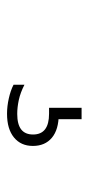

<svg xmlns="http://www.w3.org/2000/svg" viewBox="127 -177 252 546"><g transform="rotate(90 253.0 96.0)"><path d="M303.5 202Q282.5 202 260 197Q237.5 192 221 183.5V152.5Q243.5 164 264.2 168.5Q285 173 304 173Q333.5 173 348 161.8Q362.5 150.5 362.5 128Q362.5 82.5 303.5 82.5H286.5V-10H319V70.5L305 55Q348.5 55 371.8 74.5Q395 94 395 128.5Q395 162.5 371 182.2Q347 202 303.5 202Z"/></g></svg>

Font: Encode Sans SC ExtraLight
Style: Regular
Weight: 250
Designer: Multiple Designers
Foundry: Impallari Type
Version: Version 3.002